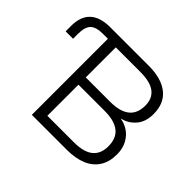

<svg xmlns="http://www.w3.org/2000/svg" viewBox="-154 -929 1153 1153"><g transform="rotate(45 422.5 -352.5)"><path d="M230 0V-646H188Q130 -646 106 -622Q82 -598 82 -541V-498H19V-544Q19 -624 62 -664.5Q105 -705 191 -705H517Q626 -705 685 -658Q744 -611 744 -520Q744 -454 709.5 -414Q675 -374 626 -363V-361Q660 -356 690.5 -335.5Q721 -315 740.5 -279Q760 -243 760 -193Q760 -130 732.5 -87Q705 -44 653 -22Q601 0 526 0ZM300 -62H524Q609 -62 649 -95Q689 -128 689 -191Q689 -260 647 -293Q605 -326 524 -326H300ZM300 -388H508Q590 -388 631.5 -421Q673 -454 673 -521Q673 -581 633 -612Q593 -643 508 -643H300Z"/></g></svg>

Font: Nunito Sans 7pt Light
Style: Regular
Weight: 300
Designer: Vernon Adams
Foundry: Vernon Adams
Version: Version 3.101;gftools[0.9.27]